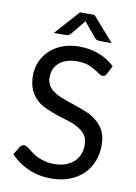

<svg xmlns="http://www.w3.org/2000/svg" viewBox="-99 -971 740 1043"><g transform="rotate(10 271.5 -450.0)"><path d="M458 -604.5Q453.1 -596.7 448.2 -592.8Q443.4 -589.8 435.5 -589.8Q426.8 -589.8 415 -597.7Q404.3 -606.4 386.7 -616.2Q369.1 -627 345.7 -635.7Q321.3 -643.6 286.1 -643.6Q253.9 -643.6 229.5 -634.8Q204.1 -627 187.5 -611.3Q170.9 -596.7 162.1 -576.2Q154.3 -555.7 154.3 -532.2Q154.3 -502.9 168.9 -482.4Q183.6 -462.9 207 -449.2Q232.4 -434.6 262.7 -424.8Q293.9 -414.1 325.2 -403.3Q358.4 -392.6 388.7 -378.9Q419.9 -365.2 443.4 -343.8Q467.8 -323.2 482.4 -293Q497.1 -261.7 497.1 -217.8Q497.1 -170.9 481.4 -128.9Q465.8 -87.9 434.6 -57.6Q404.3 -27.3 359.4 -9.8Q314.5 7.8 257.8 7.8Q187.5 7.8 130.9 -17.6Q73.2 -43 33.2 -85.9Q42 -100.6 60.5 -131.8Q65.4 -136.7 70.3 -140.6Q76.2 -144.5 84 -144.5Q89.8 -144.5 98.6 -139.6Q106.4 -133.8 117.2 -126Q127.9 -118.2 140.6 -108.4Q154.3 -98.6 171.9 -90.8Q189.5 -83 210.9 -78.1Q233.4 -72.3 260.7 -72.3Q294.9 -72.3 322.3 -82Q348.6 -91.8 367.2 -108.4Q386.7 -126 396.5 -150.4Q406.2 -173.8 406.2 -203.1Q406.2 -236.3 391.6 -256.8Q377 -277.3 352.5 -291Q329.1 -305.7 297.9 -315.4Q266.6 -325.2 235.4 -335Q203.1 -345.7 171.9 -359.4Q140.6 -372.1 117.2 -393.6Q92.8 -415 78.1 -447.3Q63.5 -480.5 63.5 -527.3Q63.5 -565.4 78.1 -600.6Q92.8 -636.7 121.1 -664.1Q149.4 -691.4 190.4 -708Q232.4 -724.6 285.2 -724.6Q345.7 -724.6 394.5 -705.1Q444.3 -686.5 481.4 -650.4Q473.6 -634.8 458 -604.5ZM454.1 -773.4Q438.5 -773.4 389.6 -773.4Q383.8 -773.4 375 -775.4Q367.2 -777.3 358.4 -787.1Q338.9 -810.5 299.8 -858.4Q298.8 -860.4 293.9 -867.2Q293 -865.2 288.1 -858.4Q273.4 -840.8 229.5 -787.1Q220.7 -777.3 212.9 -775.4Q204.1 -773.4 198.2 -773.4Q177.7 -773.4 135.7 -773.4Q166 -806.6 255.9 -908.2Q275.4 -908.2 335.9 -908.2Q365.2 -875 454.1 -773.4Z"/></g></svg>

Font: Lato
Style: Regular
Weight: 400
Designer: Lukasz Dziedzic with Adam Twardoch and Botio Nikoltchev
Version: Version 2.015; 2015-08-06; http://www.latofonts.com/